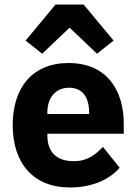

<svg xmlns="http://www.w3.org/2000/svg" viewBox="-20 -815 602 847"><path d="M225 -795 93 -636 166 -578 287 -693 408 -578 481 -636 349 -795ZM288 12C384 12 461 -21 508 -75L434 -167C401 -133 367 -104 305 -104C226 -104 189 -148 189 -217V-225H526V-269C526 -411 456 -537 282 -537C124 -537 36 -429 36 -263C36 -95 127 12 288 12ZM285 -428C344 -428 373 -385 373 -321V-312H189V-320C189 -385 226 -428 285 -428Z"/></svg>

Font: IBM Plex Thai Looped
Style: Bold
Weight: 700
Designer: Mike Abbink, Paul van der Laan, Pieter van Rosmalen, Ben Mitchell, Mark Frömberg
Foundry: Bold Monday
Version: Version 1.0